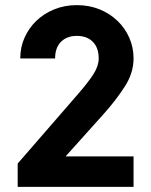

<svg xmlns="http://www.w3.org/2000/svg" viewBox="-20 -729 590 749"><path d="M49 -91 286 -364Q325 -409 345 -440.5Q365 -472 365 -501Q365 -543 342 -566Q319 -589 280 -589Q241 -589 218 -566Q195 -543 195 -501H59Q59 -544 75.5 -581.5Q92 -619 121.5 -647.5Q151 -676 191.5 -692.5Q232 -709 280 -709Q328 -709 368.5 -692.5Q409 -676 438.5 -647.5Q468 -619 484.5 -581.5Q501 -544 501 -501Q501 -445 467.5 -392.5Q434 -340 385 -285L236 -119H501V0H49Z"/></svg>

Font: 
Style: 㨦
Weight: 700
Designer: A.Korolkova, Vitaly Kuzmin
Foundry: ParaType Ltd
Version: Version 2.000